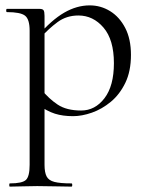

<svg xmlns="http://www.w3.org/2000/svg" viewBox="-20 -419 545 714"><path d="M16.6 275Q14.4 275 14.4 269Q14.4 263 16.6 263Q62.8 263 76.5 250Q90.2 237 90.2 194V-305Q90.2 -347.4 73.1 -360.7Q56 -374 5.8 -374Q3 -374 3 -380Q3 -386 5.8 -386Q31.2 -386 53.8 -386Q76.4 -386 94.9 -386Q113.4 -386 126.8 -386Q138.4 -386 142 -380.9Q145.6 -375.8 145.6 -359.8V194Q145.6 222 153.3 237Q161 252 182.4 257.5Q203.8 263 245.8 263Q248.8 263 248.8 269Q248.8 275 245.8 275Q219.4 275 186.8 274Q154.2 273 118.4 273Q90.4 273 63.5 274Q36.6 275 16.6 275ZM251.6 13Q213.4 13 184.3 3.8Q155.2 -5.4 119.6 -30.4L134.6 -85.4Q161.4 -52 194.5 -30Q227.6 -8 281.8 -8Q333.6 -8 368.6 -53.8Q403.6 -99.6 403.6 -184Q403.6 -271.2 365 -316.3Q326.4 -361.4 271.6 -361.4Q227.4 -361.4 194 -336.8Q160.6 -312.2 129.8 -277.6L120.6 -285.6Q171.6 -344.6 218.5 -371.8Q265.4 -399 313.6 -399Q354.8 -399 389.6 -377.5Q424.4 -356 445.7 -315Q467 -274 467 -215Q467 -154.2 446.1 -111Q425.2 -67.8 392.2 -40.5Q359.2 -13.2 321.9 -0.1Q284.6 13 251.6 13Z"/></svg>

Font: Cormorant Garamond Light
Style: Regular
Weight: 300
Designer: Christian Thalmann (Catharsis Fonts)
Foundry: Catharsis Fonts
Version: Version 4.001